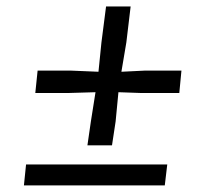

<svg xmlns="http://www.w3.org/2000/svg" viewBox="-20 -562 646 582"><path d="M245 -121.5 255.5 -194 269.5 -282.5 184 -280H87L94 -348H194.5L278.5 -344.5L287.5 -433.5L301.5 -542.5H376L363 -433.5L348 -344.5L419.5 -348H530L523.5 -280H409.5L339 -282.5L330.5 -194L319.5 -121.5ZM52.5 0 59 -63.5H487L479.5 0Z"/></svg>

Font: Merriweather 48pt Medium
Style: Italic
Weight: 500
Italic angle: -7.8°
Version: Version 2.101